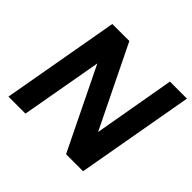

<svg xmlns="http://www.w3.org/2000/svg" viewBox="-167 -888 1077 1077"><g transform="rotate(45 371.5 -350.0)"><path d="M27 0 151 -700H286L523 -215L608 -700H743L619 0H484L248 -484L162 0Z"/></g></svg>

Font: DM Sans 10pt
Style: Bold Italic
Weight: 700
Italic angle: -10°
Version: Version 4.004;gftools[0.9.30]